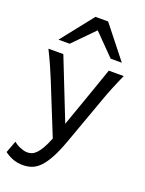

<svg xmlns="http://www.w3.org/2000/svg" viewBox="-193 -866 892 1182"><g transform="rotate(20 253.5 -275.5)"><path d="M319.8 0Q294.4 70.3 270 114.7Q245.6 159.2 220.5 184.8Q195.3 210.4 168.2 220Q141.1 229.5 109.9 229.5Q76.2 229.5 46.6 218.8Q17.1 208 -9.8 188L19.5 109.9Q27.3 116.2 37.8 122.8Q48.3 129.4 60.3 134.5Q72.3 139.6 85 143.1Q97.7 146.5 109.9 146.5Q124.5 146.5 138.7 141.4Q152.8 136.2 167.2 121.8Q181.6 107.4 196.8 81.3Q211.9 55.2 229 12.7L92.8 -324.7Q79.1 -357.9 61 -399.4Q43 -440.9 14.6 -498H112.3L270 -99.1Q279.3 -125.5 290.3 -156.5Q301.3 -187.5 313 -220.5Q324.7 -253.4 336.4 -286.9Q348.1 -320.3 358.9 -351.1Q384.3 -423.3 410.2 -498H507.8Q495.1 -469.7 484.9 -445.6Q474.6 -421.4 465.8 -400.1Q457 -378.9 450 -360.4Q442.9 -341.8 437 -324.7ZM53.7 -571.3 219.7 -781.2H302.7L468.8 -571.3H395.5L261.2 -708L127 -571.3Z"/></g></svg>

Font: Andika Compact
Style: Regular
Weight: 400
Designer: Victor Gaultney, Annie Olsen, Julie Remington, Don Collingsworth, Eric Hays, Becca Hirsbrunner
Foundry: SIL International
Version: Version 5.000 ; LnSpcTght